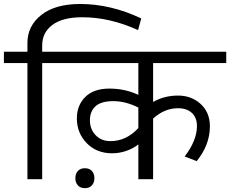

<svg xmlns="http://www.w3.org/2000/svg" viewBox="-35 -909 1168 974"><path d="M104.1 0V-589H-15.2V-646.6H104.1V-691.1Q104.1 -777.6 174.7 -833.2Q245.2 -888.8 371.6 -888.8Q526.8 -888.8 681.5 -815.5L665.3 -756.3Q521.7 -821.5 382.7 -821.5Q282.6 -821.5 230.8 -782.6Q179 -743.7 179 -679V-646.6H315.5V-589H179V0Z M525.3 -193.1Q605.7 -193.1 666.8 -259.4V-363.5Q602.1 -395.9 539.9 -395.9Q477.8 -395.9 449.4 -369.8Q421.1 -343.8 421.1 -298.8Q421.1 -253.8 449.9 -223.5Q478.8 -193.1 525.3 -193.1ZM741.7 0H666.8V-176.4Q641.1 -155.7 605.9 -143.6Q570.8 -131.4 533.4 -131.4Q455 -131.4 405 -182.8Q354.9 -234.1 354.9 -308.9Q354.9 -374.6 397.6 -417.1Q440.3 -459.6 520 -459.6Q599.6 -459.6 666.8 -427.7V-589H285.1V-646.6H1112.7V-589H741.7V-391.8Q798.8 -424.2 867.8 -424.2Q936.8 -424.2 983.3 -381.2Q1029.8 -338.2 1029.8 -268.5Q1029.8 -173.9 962.6 -91.5L901.9 -115.3Q964.1 -196.7 964.1 -269.5Q964.1 -311.4 938.8 -335.7Q913.5 -360 868 -360Q799.3 -360 741.7 -307.4ZM360 31.3Q347.3 17.2 347.3 -5.3Q347.3 -27.8 360 -41.7Q372.6 -55.6 395.6 -55.6Q418.6 -55.6 431.2 -41.7Q443.9 -27.8 443.9 -5.3Q443.9 17.2 431.2 31.3Q418.6 45.5 395.6 45.5Q372.6 45.5 360 31.3Z"/></svg>

Font: KhulaRegular
Style: Regular
Weight: 400
Designer: Erin McLaughlin, Steve Matteson
Version: Version 1.001;PS 1.0;hotconv 1.0.72;makeotf.lib2.5.5900; ttf